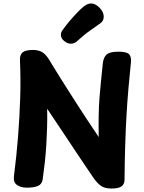

<svg xmlns="http://www.w3.org/2000/svg" viewBox="-20 -1077 832 1107"><path d="M226 -42Q222 -16 200 -5.5Q178 5 134 5Q102 5 79.5 -9.5Q57 -24 60 -57Q75 -175 84 -288.5Q93 -402 96.5 -512.5Q100 -623 95 -731Q94 -762 111 -775.5Q128 -789 170 -789Q203 -789 224.5 -775.5Q246 -762 265 -730Q274 -715 289 -690.5Q304 -666 324 -634Q344 -602 368.5 -563.5Q393 -525 421.5 -480.5Q450 -436 482 -387.5Q514 -339 549 -287Q548 -357 549 -410.5Q550 -464 553.5 -511Q557 -558 562 -606Q567 -654 573 -713Q577 -747 595 -763Q613 -779 664 -779Q711 -779 724.5 -764Q738 -749 735 -719Q727 -641 720.5 -566.5Q714 -492 709.5 -414Q705 -336 702 -244.5Q699 -153 698 -40Q698 -17 682 -3.5Q666 10 623 10Q585 10 563.5 -4.5Q542 -19 520 -50Q492 -91 467.5 -127.5Q443 -164 419.5 -199Q396 -234 371 -272Q346 -310 317 -353Q288 -396 252 -450Q253 -395 251.5 -343Q250 -291 247 -241Q244 -191 238.5 -141.5Q233 -92 226 -42ZM388 -825Q369 -825 350 -840.5Q331 -856 331 -876Q331 -885 334 -892Q337 -899 342 -905Q357 -927 379.5 -953.5Q402 -980 424.5 -1003.5Q447 -1027 462 -1039Q472 -1047 483 -1052Q494 -1057 505 -1057Q522 -1057 539 -1045Q556 -1033 567 -1016Q578 -999 578 -980Q578 -957 559 -943Q544 -932 504.5 -904.5Q465 -877 426 -841Q409 -825 388 -825Z"/></svg>

Font: Playpen Sans
Style: Bold
Weight: 700
Designer: Laura Meseguer, Veronika Burian, José Scaglione
Foundry: TypeTogether
Version: Version 1.001